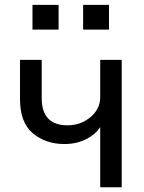

<svg xmlns="http://www.w3.org/2000/svg" viewBox="-20 -791 608 811"><path d="M117.2 -666V-770.5H227.5V-666ZM331.1 -666V-770.5H440.4V-666ZM64.5 -373V-538.1H156.2V-376Q156.2 -261.7 265.6 -261.7Q320.3 -261.7 361.8 -295.9Q403.3 -330.1 403.3 -380.9V-538.1H494.1V0H403.3V-252.9H402.3Q383.8 -223.6 343.8 -203.1Q303.7 -182.6 252 -182.6Q172.9 -182.6 118.7 -228Q64.5 -273.4 64.5 -373Z"/></svg>

Font: Gothic A1 Medium
Style: Regular
Weight: 500
Designer: HanYang I&C Co.,Ltd.
Foundry: HanYang I&C Co.,Ltd.
Version: Version 2.50